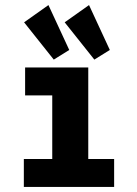

<svg xmlns="http://www.w3.org/2000/svg" viewBox="-20 -737 540 757"><path d="M74 0V-110H186V-361H79V-471H328V-110H430V0ZM192 -502 75 -649 171 -717 253 -540ZM352 -502 235 -649 331 -717 413 -540Z"/></svg>

Font: Inconsolata Black
Style: Regular
Weight: 900
Monospace: yes
Designer: Raph Levien, Cyreal, Brenton Simpson
Foundry: Raph Levien, Cyreal, Google
Version: Version 3.001; ttfautohint (v1.8.2.53-6de2)